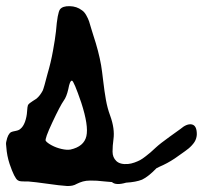

<svg xmlns="http://www.w3.org/2000/svg" viewBox="-84 -618 674 638"><path d="M515 -189Q537 -208 553.5 -204.5Q570 -201 570 -172Q570 -166 568 -159Q566 -152 562.5 -146.5Q559 -141 553.5 -135Q548 -129 542.5 -124.5Q537 -120 530 -115Q523 -110 518 -106.5Q513 -103 506 -98Q499 -93 496 -91Q472 -75 446 -64Q444 -63 436 -59Q409 -31 388 -21Q368 -13 335 -11Q301 -1 288 -13Q284 -13 264.5 -15Q245 -17 238 -17.5Q231 -18 216.5 -18Q202 -18 191.5 -15Q181 -12 171 -7Q158 1 138 0Q118 -1 69 -8Q34 -13 10 -15Q5 -15 -1 -15Q-7 -15 -14 -15.5Q-21 -16 -25 -19Q-36 -26 -52 -73Q-61 -100 -63 -129Q-65 -141 -63 -148Q-58 -173 -47 -179Q-43 -181 -32 -183Q-21 -185 -16 -190Q-7 -197 -1 -213Q5 -230 6 -248Q7 -264 9 -269Q13 -275 24.5 -282Q36 -289 37 -290Q49 -300 58 -317Q62 -326 74 -373Q85 -410 92 -449Q99 -487 102 -514Q107 -576 115.5 -587Q124 -598 147.5 -597.5Q171 -597 188 -584Q196 -579 202.5 -567.5Q209 -556 212 -547Q215 -538 219.5 -522Q224 -506 226 -501Q244 -447 252 -401Q255 -383 259 -348.5Q263 -314 268 -286Q273 -258 282 -234Q298 -190 293 -155Q290 -133 290 -114Q290 -95 302.5 -83Q315 -71 341 -73Q352 -74 363 -78Q374 -82 381.5 -86Q389 -90 400.5 -99Q412 -108 416 -111.5Q420 -115 433 -127Q448 -141 479.5 -163.5Q511 -186 515 -189ZM186 -277Q161 -350 155 -350Q148 -350 143 -322Q137 -296 128 -284Q116 -267 90 -211.5Q64 -156 68 -150Q73 -143 88 -135Q103 -127 120.5 -123Q138 -119 150 -121Q195 -131 203 -165.5Q211 -200 186 -277Z"/></svg>

Font: Beth Ellen
Style: Regular
Weight: 400
Designer: Alyson Diaz
Version: Version 2.000